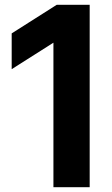

<svg xmlns="http://www.w3.org/2000/svg" viewBox="-20 -785 469 805"><path d="M204 -606 29 -495V-645L218 -765H356V0H204Z"/></svg>

Font: Application
Style: Bold
Weight: 700
Designer: Wei Huang
Foundry: Wei Huang
Version: Version 0.012